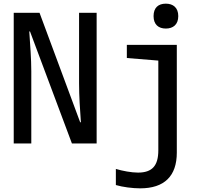

<svg xmlns="http://www.w3.org/2000/svg" viewBox="-20 -784 1167 1049"><path d="M886 -628C926 -628 954 -650 954 -696C954 -742 926 -764 886 -764C845 -764 819 -742 819 -696C819 -650 846 -628 886 -628ZM55 0H151V-395C151 -461 145 -537 140 -612H144L373 0H508V-714H412V-329C412 -261 417 -181 422 -116H418L196 -714H55ZM746 245C878 245 946 178 946 50V-539H673V-467L845 -453V37C845 121 812 159 734 159C698 159 650 150 613 139V227C650 238 704 245 746 245Z"/></svg>

Font: Noto Sans Mono SemiCondensed Medium
Style: Regular
Weight: 500
Width: 4
Designer: Monotype Design Team
Foundry: Monotype Imaging Inc.
Version: Version 2.014